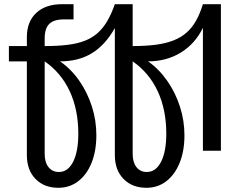

<svg xmlns="http://www.w3.org/2000/svg" viewBox="-20 -720 1126 917"><path d="M613.6 -426.9Q692.2 -372.5 733.2 -284.3Q774.2 -196.1 774.2 -81.5Q774.2 3.4 749.4 52.4Q724.5 101.4 681.1 101.4Q649.7 101.4 631.7 78.2Q613.6 55 613.6 14.5ZM193.4 -426.9Q272 -372.5 313 -284.3Q354 -196.1 354 -81.5Q354 3.4 329.4 52.4Q304.7 101.4 261.5 101.4Q229.9 101.4 211.6 78.2Q193.4 55 193.4 14.5ZM687.2 -426.9Q774.9 -427 843.1 -468.6Q911.2 -510.1 949.1 -586.9V0H1035V-700H949.1Q935.1 -654.5 916.2 -620.9Q897.2 -587.3 870.9 -564.1Q844.5 -541 808.2 -526.8Q772 -512.6 723.9 -506.3Q675.9 -500 613.6 -500V-700H528.5Q511.9 -653 492 -619Q472.1 -585 445.9 -561.9Q419.7 -538.8 384.6 -525.1Q349.5 -511.5 302.4 -505.8Q255.2 -500 193.4 -500V-536.8Q193.4 -584.1 215.3 -605.8Q237.2 -627.4 285.4 -627.4H331.2V-700H276.7Q197.6 -700 152.9 -658.2Q108.3 -616.4 108.3 -542.5V-500H22.5V-426.9H108.3V20.8Q108.3 91.8 149.3 134.3Q190.4 176.9 258.7 176.9Q313.1 176.9 354 145.2Q394.9 113.6 417.6 57.1Q440.2 0.6 440.2 -74.5Q440.2 -145.1 418.7 -212.1Q397.1 -279.1 358.2 -334.9Q319.2 -390.8 266.7 -426.9Q354.9 -426.9 418.6 -465.6Q482.4 -504.4 528.5 -586.1V20.8Q528.5 91.8 569.7 134.3Q610.9 176.9 679.6 176.9Q733.7 176.9 774.5 145.4Q815.2 113.9 838.1 57.5Q860.9 1.1 860.9 -73.7Q860.9 -143.9 839.4 -210.8Q817.9 -277.6 778.8 -333.8Q739.7 -390 687.2 -426.9Z"/></svg>

Font: Overused Grotesk Light
Style: Regular
Weight: 300
Designer: RandomMaerks
Version: Version 0.005